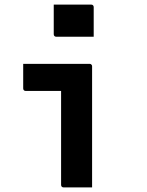

<svg xmlns="http://www.w3.org/2000/svg" viewBox="-20 -816 640 836"><path d="M246 -11Q246 -37 246 -77.5Q246 -118 246 -166.5Q246 -215 246 -263.5Q246 -312 246 -353Q246 -394 246 -420H227Q203 -420 188.5 -420Q174 -420 161.5 -420Q149 -420 133.5 -420Q118 -420 92 -420Q87 -420 84 -423Q81 -426 81 -431Q81 -458 81 -484.5Q81 -511 81 -538Q117 -538 145.5 -538Q174 -538 199.5 -538Q225 -538 251.5 -538Q278 -538 306.5 -538Q335 -538 370 -538Q374 -538 376 -536.5Q378 -535 379.5 -533Q381 -531 381 -527Q381 -481 381 -426Q381 -371 381 -313.5Q381 -256 381 -201.5Q381 -147 381 -100Q381 -84 381 -67Q381 -50 381 -33.5Q381 -17 381 0Q348 0 319.5 0Q291 0 257 0Q252 0 249 -3Q246 -6 246 -11ZM214 -796Q233 -796 253.5 -796Q274 -796 295.5 -796Q317 -796 337.5 -796Q358 -796 377 -796Q382 -796 385 -793Q388 -790 388 -785V-656Q369 -656 348.5 -656Q328 -656 306.5 -656Q285 -656 264.5 -656Q244 -656 225 -656Q220 -656 217 -659Q214 -662 214 -667Z"/></svg>

Font: Recursive Monospace
Style: Bold
Weight: 700
Version: Version 1.047